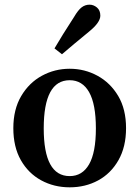

<svg xmlns="http://www.w3.org/2000/svg" viewBox="-20 -787 597 821"><path d="M278 14Q211 14 156 -16Q101 -46 69 -102.5Q37 -159 37 -239Q37 -319 70.5 -376Q104 -433 159 -463Q214 -493 278 -493Q342 -493 397 -463Q452 -433 485.5 -376.5Q519 -320 519 -239Q519 -159 486.5 -102Q454 -45 399.5 -15.5Q345 14 278 14ZM278 -34Q332 -34 361 -84.5Q390 -135 390 -238Q390 -342 361 -393Q332 -444 278 -444Q167 -444 167 -238Q167 -34 278 -34ZM213 -580Q230 -609 249.5 -640.5Q269 -672 297 -715Q314 -744 329 -755.5Q344 -767 363 -767Q380 -767 394.5 -755Q409 -743 409 -720Q409 -691 361 -652Q324 -622 297.5 -599.5Q271 -577 245 -555Z"/></svg>

Font: Source Serif 4 Semibold
Style: Regular
Weight: 600
Designer: Frank Grießhammer
Foundry: Adobe
Version: Version 4.005;hotconv 1.1.0;makeotfexe 2.6.0